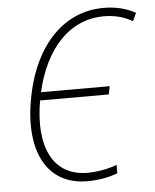

<svg xmlns="http://www.w3.org/2000/svg" viewBox="-53 -770 666 824"><g transform="rotate(-5 280.5 -357.5)"><path d="M291 10C334 10 384 2 421 -13V-49C382 -34 334 -26 294 -26C147 -26 83 -154 118 -353H414L421 -388H125C167 -572 273 -689 422 -689C465 -689 506 -680 545 -657L561 -692C521 -714 475 -725 424 -725C252 -725 128 -592 84 -385C34 -149 111 10 291 10Z"/></g></svg>

Font: Noto Sans SemiCondensed ExtraLight
Style: Italic
Weight: 200
Width: 4
Italic angle: -12°
Designer: Monotype Design Team
Foundry: Monotype Imaging Inc.
Version: Version 2.013